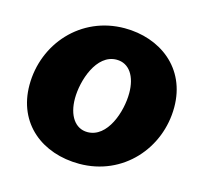

<svg xmlns="http://www.w3.org/2000/svg" viewBox="-85 -626 777 733"><g transform="rotate(15 304.0 -259.5)"><path d="M287 13C460 13 582 -127 582 -289C582 -445 461 -532 322 -532C149 -532 26 -392 26 -229C26 -76 141 13 287 13ZM286 -112C237 -112 207 -157 207 -224C207 -294 243 -408 323 -408C373 -408 402 -363 402 -297C402 -223 365 -112 286 -112Z"/></g></svg>

Font: Fixel Text 20240404 ExtraBold
Style: Italic
Weight: 800
Width: 4
Italic angle: -10°
Designer: AlfaBravo + MacPaw
Foundry: Kyrylo Tkachov, Marchela Mozhyna, Serhii Makarenko, Maria Weinstein, Zakhar Kryvoshyya
Version: Version 1.211;Glyphs 3.2 (3225)